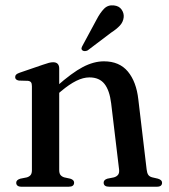

<svg xmlns="http://www.w3.org/2000/svg" viewBox="-20 -708 642 728"><path d="M204.5 -448.5V-63.5Q204.5 -51 209.2 -44.8Q214 -38.5 223.5 -35.5L246.5 -30.5Q261 -26 261 -15.5Q261 0 240.5 0H61.5Q51.5 0 46.5 -4Q41.5 -8 41.5 -15Q41.5 -20.5 45.2 -24.2Q49 -28 57 -30.5L82 -35.5Q91.5 -38.5 96.2 -44.5Q101 -50.5 101 -63V-381Q101 -391.5 97.5 -396Q94 -400.5 86 -401.5L51.5 -402.5Q44 -404 40.8 -407.2Q37.5 -410.5 37.5 -415.5Q37.5 -421.5 41.2 -425.2Q45 -429 55 -432.5L142.5 -462.5Q156.5 -467.5 165.5 -469.8Q174.5 -472 181.5 -472Q193 -472 198.8 -465.8Q204.5 -459.5 204.5 -448.5ZM191 -344.5 173.5 -362 194.5 -380.5Q252.5 -432 294 -453.8Q335.5 -475.5 374 -475.5Q432.5 -475.5 464.8 -436.8Q497 -398 504.5 -331L536 -65.5Q537.5 -52 542.2 -45Q547 -38 557.5 -35.5L579 -30.5Q587 -28 590.8 -24.2Q594.5 -20.5 594.5 -15Q594.5 -8 589.8 -4Q585 0 574.5 0H394Q373 0 373 -15.5Q373 -26 387 -30.5L412 -35.5Q422.5 -38.5 427.8 -45.5Q433 -52.5 431.5 -65.5L401.5 -316Q395.5 -365.5 376 -390Q356.5 -414.5 319 -414.5Q295.5 -414.5 269.2 -401.5Q243 -388.5 212 -362.5ZM345.5 -632.5Q359.5 -659.5 374.5 -674.8Q389.5 -690 411.5 -687.5Q431.5 -685.5 441 -671.8Q450.5 -658 449 -642.5Q447 -624.5 434.5 -611Q422 -597.5 401 -584L312.5 -517Q307.5 -514.5 302 -514.2Q296.5 -514 292.5 -517Q288 -521 289.2 -526Q290.5 -531 293.5 -536Z"/></svg>

Font: Fraunces 36pt
Style: Regular
Weight: 400
Version: Version 1.000;[b76b70a41]